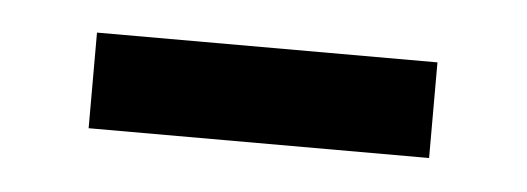

<svg xmlns="http://www.w3.org/2000/svg" viewBox="-24 -614 412 150"><g transform="rotate(5 182.0 -539.5)"><path d="M48 -577H315V-502H48Z"/></g></svg>

Font: Rasa
Style: Bold
Weight: 700
Designer: Anna Giedrys (Yrsa+Rasa design), David Brezina (Yrsa art-direction, Rasa art-direction, design)
Foundry: Rosetta Type Foundry
Version: Version 2.004